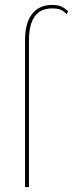

<svg xmlns="http://www.w3.org/2000/svg" viewBox="-20 -755 295 775"><path d="M81 -592Q81 -662 109.5 -698.5Q138 -735 190 -735Q214 -735 227 -729Q240 -723 255 -710L249 -698Q236 -711 224 -716Q212 -721 190 -721Q97 -721 97 -592V0H81Z"/></svg>

Font: Work Sans Thin
Style: Regular
Weight: 260
Designer: Wei Huang
Foundry: Wei Huang
Version: Version 1.500